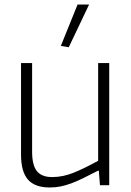

<svg xmlns="http://www.w3.org/2000/svg" viewBox="-20 -819 580 849"><path d="M249 -616 323 -799H374L284 -610ZM200 10Q134 10 103.5 -25Q73 -60 73 -135V-540H122V-148Q122 -89 143 -62.5Q164 -36 211 -36Q259 -36 307.5 -56Q356 -76 414 -108V-540H463V0H422L417 -64H413Q376 -45 347.5 -31Q319 -17 294.5 -8Q270 1 247.5 5.5Q225 10 200 10Z"/></svg>

Font: Encode Sans Narrow
Style: ExtraLight
Weight: 200
Designer: Pablo Impallari, Andres Torresi
Foundry: Pablo Impallari, Andres Torresi
Version: Version 1.000; ttfautohint (v1.00) -l 8 -r 50 -G 200 -x 14 -